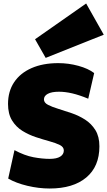

<svg xmlns="http://www.w3.org/2000/svg" viewBox="-20 -1065 615 1101"><path d="M265 16Q202 16 137 0.5Q72 -15 27 -41L63 -204Q121 -173 171.5 -163.5Q222 -154 265 -154Q305 -154 325.5 -167Q346 -180 346 -202Q346 -222 323 -233.5Q300 -245 263.5 -255Q227 -265 186 -278.5Q145 -292 108.5 -314.5Q72 -337 49 -374.5Q26 -412 26 -469Q26 -541 61 -593.5Q96 -646 161 -674.5Q226 -703 314 -703Q373 -703 429.5 -687.5Q486 -672 520 -646L486 -499Q435 -520 394.5 -529.5Q354 -539 318 -539Q276 -539 254 -527Q232 -515 232 -495Q232 -476 255 -464Q278 -452 314 -441Q350 -430 391 -416Q432 -402 468 -379Q504 -356 527 -319Q550 -282 550 -226Q550 -110 474.5 -47Q399 16 265 16ZM242 -733 181 -840 474 -1045 575 -866Z"/></svg>

Font: Paytone One
Style: Regular
Weight: 400
Designer: Vernon Adams
Foundry: Vernon Adams
Version: Version 1.002; ttfautohint (v1.8.4.7-5d5b);gftools[0.9.23]